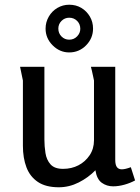

<svg xmlns="http://www.w3.org/2000/svg" viewBox="-20 -780 593 813"><path d="M168 -497V-189Q168 -161 172.5 -132Q177 -103 194 -84Q211 -65 247 -65Q283 -65 312 -80Q341 -95 359.5 -122.5Q378 -150 378 -186V-439Q378 -440 375 -453.5Q372 -467 369 -481Q366 -495 365 -497H468V-103Q468 -82 475 -72.5Q482 -63 496 -63Q510 -63 534 -72L552 -16Q532 -5 507 2Q482 9 459 9Q432 9 411 -6Q390 -21 384 -59Q354 -28 313.5 -7.5Q273 13 229 13Q174 13 140.5 -9.5Q107 -32 92 -71.5Q77 -111 77 -163V-439L65 -497ZM273 -760Q302 -760 324.5 -746.5Q347 -733 360.5 -710Q374 -687 374 -659Q374 -618 344.5 -588Q315 -558 273 -558Q233 -558 203 -588Q173 -618 173 -659Q173 -686 186.5 -709.5Q200 -733 223 -746.5Q246 -760 273 -760ZM273 -705Q254 -705 240.5 -691.5Q227 -678 227 -659Q227 -639 240.5 -625.5Q254 -612 273 -612Q293 -612 306.5 -626Q320 -640 320 -658Q320 -678 306.5 -691.5Q293 -705 273 -705Z"/></svg>

Font: Rosario Medium
Style: Regular
Weight: 500
Version: Version 1.201